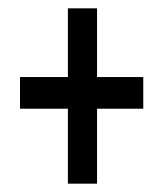

<svg xmlns="http://www.w3.org/2000/svg" viewBox="-20 -545 390 461"><path d="M143 -104V-284H28V-360H143V-525H213V-360H324V-284H213V-104Z"/></svg>

Font: Inconsolata ExtraCondensed SemiBold
Style: Regular
Weight: 600
Width: 2
Monospace: yes
Designer: Raph Levien, Cyreal, Brenton Simpson
Foundry: Raph Levien, Cyreal, Google
Version: Version 3.001; ttfautohint (v1.8.2.53-6de2)